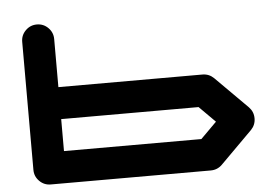

<svg xmlns="http://www.w3.org/2000/svg" viewBox="-50 -778 1235 847"><g transform="rotate(-5 567.0 -354.0)"><path d="M820.8 -141.6 891.6 -212.4 820.8 -283.2H212.4V-141.6ZM1042 -262.7Q1062.5 -241.7 1062.5 -212.4Q1062.5 -183.1 1042 -162.1L900.4 -20.5Q879.4 0 850.1 0H141.6Q112.3 0 91.6 -20.8Q70.8 -41.5 70.8 -70.8V-637.7Q70.8 -667 91.6 -687.7Q112.3 -708.5 141.6 -708.5Q170.9 -708.5 191.7 -687.7Q212.4 -667 212.4 -637.7V-424.8H850.1Q879.4 -424.8 900.4 -404.3Z"/></g></svg>

Font: Robtronika
Style: Regular
Weight: 400
Designer: GGBot
Version: 1.00